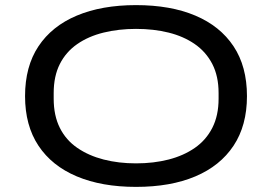

<svg xmlns="http://www.w3.org/2000/svg" viewBox="-20 -719 1064 751"><path d="M512 12Q378 12 280.5 -29Q183 -70 130.5 -149Q78 -228 78 -343Q78 -459 130.5 -538Q183 -617 280.5 -658Q378 -699 512 -699Q647 -699 744 -658Q841 -617 893.5 -538Q946 -459 946 -343Q946 -228 893.5 -149Q841 -70 744 -29Q647 12 512 12ZM512 -80Q581 -80 639.5 -95Q698 -110 742 -140.5Q786 -171 810.5 -219Q835 -267 835 -333V-355Q835 -421 810.5 -468.5Q786 -516 742 -546.5Q698 -577 639.5 -591.5Q581 -606 512 -606Q444 -606 385 -591.5Q326 -577 282 -546.5Q238 -516 214 -468.5Q190 -421 190 -355V-333Q190 -267 214 -219Q238 -171 282.5 -140.5Q327 -110 385.5 -95Q444 -80 512 -80Z"/></svg>

Font: Archivo Expanded
Style: Regular
Weight: 400
Width: 7
Designer: Hector Gatti
Foundry: Omnibus-Type
Version: Version 2.001